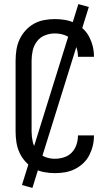

<svg xmlns="http://www.w3.org/2000/svg" viewBox="-20 -836 540 936"><path d="M247 8Q221 8 194.5 3Q168 -2 145 -15Q122 -28 104 -48Q86 -68 75 -92Q64 -116 60 -142.5Q56 -169 56 -195V-540Q56 -566 60 -592.5Q64 -619 75 -643Q86 -667 104 -687Q122 -707 145 -720Q168 -733 194.5 -738Q221 -743 247 -743Q272 -743 296.5 -739Q321 -735 343.5 -724Q366 -713 384.5 -696Q403 -679 414.5 -657Q426 -635 432 -611Q438 -587 438 -562V-559H360V-561Q360 -583 352.5 -605Q345 -627 329.5 -643Q314 -659 292 -666Q270 -673 247 -673Q222 -673 198.5 -663.5Q175 -654 160 -634Q145 -614 139.5 -589.5Q134 -565 134 -540V-195Q134 -170 139.5 -145.5Q145 -121 160 -101Q175 -81 198.5 -71.5Q222 -62 247 -62Q270 -62 292 -69Q314 -76 329.5 -92Q345 -108 352.5 -130Q360 -152 360 -174V-176H438V-173Q438 -148 432 -124Q426 -100 414.5 -78Q403 -56 384.5 -39Q366 -22 343.5 -11Q321 0 296.5 4Q272 8 247 8ZM138 80 87 66 362 -816 413 -802Z"/></svg>

Font: Iosevka Curly
Style: Regular
Weight: 400
Monospace: yes
Designer: Belleve Invis
Foundry: Belleve Invis
Version: Version 22.1.2; ttfautohint (v1.8.4)